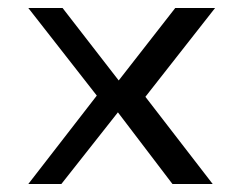

<svg xmlns="http://www.w3.org/2000/svg" viewBox="-20 -438 612 482"><path d="M223 -198 51 -418H137L278 -236L420 -418H520L345 -195L514 24H413L276 -156L134 24H51Z"/></svg>

Font: BM HANNA Air
Style: Regular
Weight: 400
Designer: Woowa Brothers : Cheoljun Lim; Soyoung Lee; Taehyun Cha; Byungsun Park; Minjin Kim; Hyesun Chae; Myungsoo Han; Bongjin K
Foundry: Sandoll Communications Inc.
Version: Version 1.000;PS 1;hotconv 16.6.51;makeotf.lib2.5.65220